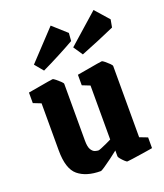

<svg xmlns="http://www.w3.org/2000/svg" viewBox="-133 -793 761 892"><g transform="rotate(-20 247.5 -346.5)"><path d="M211 11Q140 11 100 -22Q60 -55 60 -146V-379L22 -394V-446Q22 -446 39 -449Q56 -452 79.5 -456Q103 -460 122.5 -463.5Q142 -467 146 -467Q150 -467 160.5 -458.5Q171 -450 180.5 -441Q190 -432 190 -428V-147Q190 -116 198.5 -102.5Q207 -89 217.5 -86Q228 -83 234 -83Q237 -83 249.5 -88Q262 -93 277 -100Q292 -107 302 -112V-379L264 -394V-446Q264 -446 281.5 -449Q299 -452 322 -456Q345 -460 365 -463.5Q385 -467 389 -467Q393 -467 403.5 -458.5Q414 -450 423 -441Q432 -432 432 -428V-76L471 -61V-8Q471 -8 453.5 -5Q436 -2 412 1.5Q388 5 368 8Q348 11 343 11Q339 11 330.5 3Q322 -5 314.5 -14Q307 -23 307 -27V-56Q291 -43 270 -27.5Q249 -12 232 -0.5Q215 11 211 11ZM318 -527 287 -573 435 -704 495 -636 488 -598Q452 -582 405.5 -562.5Q359 -543 318 -527ZM123 -518 88 -560 223 -704 291 -643 288 -604Q253 -584 208 -560.5Q163 -537 123 -518Z"/></g></svg>

Font: Grenze Gotisch
Style: Bold
Weight: 700
Designer: Renata Polastri
Foundry: Omnibus-Type
Version: Version 1.001